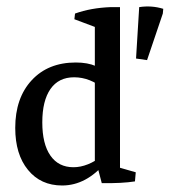

<svg xmlns="http://www.w3.org/2000/svg" viewBox="-20 -567 527 596"><path d="M172.9 8.8Q106.4 8.8 66.9 -39.6Q27.3 -87.9 27.3 -169.9Q27.3 -262.7 78.4 -317.9Q129.4 -373 215.3 -373Q289.6 -373 318.8 -327.1L303.2 -290.5Q259.8 -327.1 210 -327.1Q162.1 -327.1 136.7 -290.8Q111.3 -254.4 111.3 -187Q111.3 -120.1 136.5 -84Q161.6 -47.9 208 -47.9Q252.4 -47.9 299.3 -84.5L308.6 -63.5Q248 8.8 172.9 8.8ZM352.5 -28.3 274.4 -48.3V-496.6H352.5ZM274.4 -436.5V-497.6L282.2 -480.5L210.9 -507.3L212.9 -524.9Q261.7 -542.5 323.2 -544.9H352.5V-460.9ZM295.9 1.5 279.3 -62 352.5 -83V-29.8L341.8 -49.3L401.4 -32.2L398.9 -3.9Q358.9 2.4 295.9 1.5ZM436.5 -380.4 402.3 -385.3 412.1 -544.9Q450.7 -550.8 486.8 -539.6L485.4 -524.9Z"/></svg>

Font: Markazi Text
Style: Regular
Weight: 400
Designer: Borna Izadpanah (Arabic designer), Fiona Ross (Arabic design director) and Florian Runge (Latin designer)
Foundry: Borna Izadpanah and Florian Runge
Version: Version 1.000